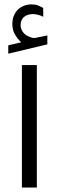

<svg xmlns="http://www.w3.org/2000/svg" viewBox="-20 -854 267 873"><path d="M76.2 -661.6Q59.6 -677.7 47.9 -697.5Q36.1 -717.3 36.1 -745.6Q36.1 -763.7 41.3 -778.1Q46.4 -792.5 55.2 -803.7Q67.4 -818.4 85.2 -826.2Q103 -834 121.6 -834Q140.1 -834 151.9 -829.6Q163.6 -825.2 176.3 -817.9L176.8 -777.8Q151.9 -790 128.4 -790Q119.1 -790 107.9 -786.9Q96.7 -783.7 87.9 -775.9Q81.5 -770 77.6 -761Q73.7 -752 73.7 -739.3Q73.7 -721.7 85.7 -706.3Q97.7 -690.9 122.6 -683.6Q124.5 -683.1 127.4 -682.1Q130.4 -681.2 134.3 -681.2Q137.7 -681.2 140.1 -681.6L195.3 -692.9V-652.3L17.6 -609.9V-647.9ZM79.6 -558.2H147.5V-1.4H79.6Z"/></svg>

Font: Vazir Light WOL-UI
Style: Light-WOL-UI
Weight: 300
Designer: Saber Rastikerdar
Foundry: Saber Rastikerdar
Version: Version 30.1.0